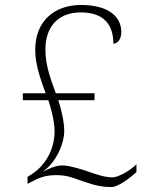

<svg xmlns="http://www.w3.org/2000/svg" viewBox="-20 -743 599 774"><path d="M429 11C458 11 508 -29 530 -49V-81C507 -57 458 -28 433 -28C400 -28 359 -43 334 -52C313 -59 261 -76 234 -76C218 -76 201 -75 155 -52L152 -51C206 -87 239 -164 239 -215C239 -253 226 -306 215 -339H361V-367H205C189 -413 163 -473 163 -543C163 -634 213 -693 306 -693C409 -693 437 -632 437 -567C451 -567 469 -581 469 -614C469 -680 411 -723 307 -723C198 -723 122 -657 122 -542C122 -482 143 -425 164 -367H72V-339H175C187 -302 200 -252 200 -214C200 -127 150 -68 110 -42L91 -30V-2L109 -11C138 -27 164 -37 206 -37C249 -37 273 -27 303 -16C341 -4 373 11 429 11Z"/></svg>

Font: Noto Serif Sinhala ExtraLight
Style: Regular
Weight: 200
Designer: Jelle Bosma - Monotype Design Team
Foundry: Monotype Imaging Inc.
Version: Version 2.007